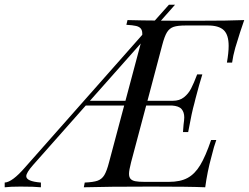

<svg xmlns="http://www.w3.org/2000/svg" viewBox="-100 -793 1054 813"><path d="M934.1 -708Q918.5 -664.6 896 -589.8Q886.7 -556.6 882.8 -527.8H860.8Q868.2 -569.8 868.2 -598.6Q868.2 -645.5 847.4 -665.3Q826.7 -685.1 779.8 -685.1H687Q652.3 -685.1 635 -679.2Q617.7 -673.3 607.2 -656.5Q596.7 -639.6 586.9 -602.1L524.4 -366.2H631.8Q660.2 -366.2 679 -381.1Q697.8 -396 709.2 -418.2Q720.7 -440.4 734.9 -478H756.8Q744.1 -438 728 -376Q724.6 -360.8 723.1 -356Q712.4 -319.3 696.8 -233.9H674.8Q674.8 -239.3 677.2 -264.6Q680.2 -286.1 680.2 -295.9Q680.2 -317.9 668.9 -331.1Q657.7 -344.2 627.9 -346.2H519L455.1 -106Q446.3 -71.8 446.3 -57.1Q446.3 -43 452.9 -35.6Q459.5 -28.3 473.1 -25.6Q486.8 -22.9 512.2 -22.9H615.2Q663.6 -22.9 694.3 -39.6Q725.1 -56.2 747.8 -93.8Q770.5 -131.3 793.9 -200.2H815.9Q806.6 -175.8 794.9 -127.9Q777.8 -65.9 769 0Q701.2 -2.9 543 -2.9Q353 -2.9 254.9 0L258.8 -20Q294.9 -21.5 313 -27.8Q331.1 -34.2 341.6 -51.3Q352.1 -68.4 361.8 -106L425.8 -346.2H263.2L40 -94.2Q11.2 -61.5 11.2 -46.9Q11.2 -24.9 73.2 -20V0Q46.4 -2.9 -13.2 -2.9Q-55.7 -2.9 -80.1 0V-20Q-48.3 -21.5 5.9 -84L502.4 -645.5Q503.4 -662.1 497.1 -670.9Q490.7 -679.7 476.3 -683.1Q461.9 -686.5 435.1 -688L439.9 -708Q512.2 -706.1 555.7 -706.1L615.2 -772.9H641.1L581.5 -705.6Q624 -705.1 661.1 -705.1Q698.2 -705.1 727.1 -705.1Q871.1 -705.1 934.1 -708ZM494.1 -602.1 496.1 -608.9 280.8 -366.2H431.2Z"/></svg>

Font: TypoPRO Playfair Display
Style: Italic
Weight: 400
Italic angle: -14°
Designer: Claus Eggers Sørensen
Foundry: Claus Eggers Sørensen
Version: Version 1.004;PS 001.004;hotconv 1.0.70;makeotf.lib2.5.58329